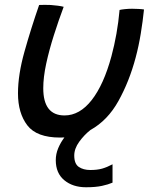

<svg xmlns="http://www.w3.org/2000/svg" viewBox="-20 -541 629 790"><path d="M443 135V210.5Q426 218 399.5 223.8Q373 229.5 334 229.5Q279.5 229.5 244.5 200.5Q209.5 171.5 209.5 118Q209.5 92.5 219.5 68.8Q229.5 45 245 24.5Q236 25 227 25Q131 25 92.5 -25.2Q54 -75.5 54 -157Q54 -234 80.8 -329Q107.5 -424 141 -520.5Q150.5 -521 163.8 -521Q177 -521 188.5 -520.5Q203.5 -519.5 218.2 -517.5Q233 -515.5 242 -513Q221 -457 201.8 -396.5Q182.5 -336 170.2 -279.5Q158 -223 158 -178Q158 -66 245.5 -66Q308 -66 357.5 -129.5Q407 -193 438.5 -309.5Q450.5 -354 459 -401.8Q467.5 -449.5 472 -500Q479.5 -502 494.5 -503.5Q509.5 -505 523.5 -505Q535.5 -505 550 -504.2Q564.5 -503.5 572.5 -502Q567.5 -453.5 559.2 -402.8Q551 -352 538 -303.5Q512 -206 467.5 -125.8Q423 -45.5 352 -6Q326.5 14 306 42.2Q285.5 70.5 285.5 99Q285.5 133 304.2 145.8Q323 158.5 351.5 158.5Q380 158.5 400.2 152.8Q420.5 147 443 135Z"/></svg>

Font: Grandstander
Style: Italic
Weight: 400
Italic angle: -15°
Designer: Tyler Finck
Foundry: Etcetera Type Co
Version: Version 1.200; ttfautohint (v1.8.3)